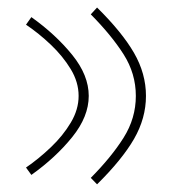

<svg xmlns="http://www.w3.org/2000/svg" viewBox="-20 -558 455 508"><path d="M366.2 -304.2Q366.2 -245.1 334.5 -190.2Q302.7 -135.3 236.8 -70.3L220.2 -87.4Q274.9 -142.6 307.1 -193.8Q339.4 -245.1 339.4 -304.2Q339.4 -363.3 307.1 -414.1Q274.9 -464.8 220.2 -520L236.8 -538.1Q302.7 -473.1 334.5 -418.2Q366.2 -363.3 366.2 -304.2ZM214.8 -304.2Q214.8 -249.5 171.1 -195.3Q127.4 -141.1 63 -95.2L48.8 -114.7Q83 -138.2 114.7 -168.5Q146.5 -198.7 167.2 -233.4Q188 -268.1 188 -304.2Q188 -340.8 167.2 -375Q146.5 -409.2 114.7 -439.5Q83 -469.7 48.8 -492.7L63 -512.7Q127.4 -466.8 171.1 -412.8Q214.8 -358.9 214.8 -304.2Z"/></svg>

Font: Estedad-FD Thin
Style: Regular
Weight: 100
Designer: Amin Abedi
Version: Version 7.3